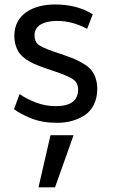

<svg xmlns="http://www.w3.org/2000/svg" viewBox="-20 -533 518 850"><path d="M223.6 296.4 305.7 65.4H203.6L150.4 296.4ZM233.4 10.7C279.8 10.7 319.8 -0.5 354.5 -22.5C389.2 -45.4 410.6 -86.4 410.6 -139.6C410.6 -175.3 399.4 -204.1 383.8 -223.1C376.5 -232.4 365.2 -241.7 351.1 -250C336.9 -258.8 323.7 -265.6 311.5 -271C299.3 -276.4 282.7 -282.2 262.2 -289.6C256.8 -291.5 240.2 -297.4 211.9 -306.6C180.2 -317.9 159.2 -328.1 148.4 -336.4C138.2 -345.2 132.8 -358.9 132.8 -377C132.8 -417.5 169.4 -440.4 233.9 -440.4C277.8 -440.4 321.8 -428.7 365.7 -405.3L390.6 -469.7C345.2 -498.5 289.6 -513.2 223.6 -513.2C130.9 -513.2 43.5 -473.1 43.5 -374.5C43.5 -341.3 53.2 -314.9 67.4 -295.9C74.7 -286.6 84 -278.3 95.7 -270C119.1 -254.4 139.6 -245.6 172.9 -233.9L215.8 -219.2C259.3 -204.6 288.1 -192.4 303.2 -182.1C318.4 -171.9 325.7 -156.7 325.7 -136.2C325.7 -87.4 292.5 -63 226.1 -63C196.3 -63 166.5 -68.4 137.7 -79.6C108.9 -90.8 85.4 -103 66.9 -116.7L42 -49.8C60.1 -35.6 85.9 -22 118.7 -8.8C151.9 4.4 189.9 10.7 233.4 10.7Z"/></svg>

Font: Ride
Style: Regular
Weight: 400
Version: Version 3.000